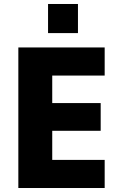

<svg xmlns="http://www.w3.org/2000/svg" viewBox="-20 -943 612 963"><path d="M72 0V-705H505V-564H242V-426H485V-287H242V-141H505V0ZM221 -777V-923H371V-777Z"/></svg>

Font: Nunito Sans 7pt Condensed Black
Style: Regular
Weight: 900
Width: 3
Designer: Vernon Adams
Foundry: Vernon Adams
Version: Version 3.101;gftools[0.9.27]